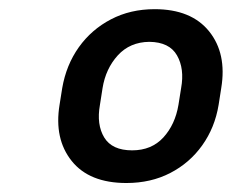

<svg xmlns="http://www.w3.org/2000/svg" viewBox="-20 -742 537 425"><path d="M111.8 -509.8 117.7 -546.9Q126.5 -598.1 154.5 -637.5Q182.6 -676.8 225.6 -699.2Q268.6 -721.7 322.3 -721.7Q403.3 -721.7 442.9 -672.6Q482.4 -623.5 469.7 -546.9L463.9 -509.8Q455.6 -459.5 427.7 -420.4Q399.9 -381.3 356.9 -359.1Q314 -336.9 259.8 -336.9Q177.7 -336.9 138.7 -385.7Q99.6 -434.6 111.8 -509.8ZM207 -546.9 201.2 -509.8Q193.4 -466.3 210.7 -437.7Q228 -409.2 272.5 -409.2Q315.4 -409.2 341.6 -437.7Q367.7 -466.3 375 -509.8L380.9 -546.9Q388.7 -589.8 371.8 -619.4Q355 -648.9 310.5 -649.4Q267.6 -648.9 240.7 -619.4Q213.9 -589.8 207 -546.9Z"/></svg>

Font: Inter Extra Bold
Style: Italic
Weight: 800
Italic angle: -9.39999°
Designer: Rasmus Andersson
Foundry: rsms
Version: Version 4.000;git-3c8e0fc